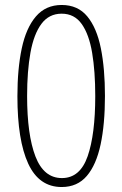

<svg xmlns="http://www.w3.org/2000/svg" viewBox="-20 -744 492 772"><path d="M402 -358Q402 -245 384.5 -163Q367 -81 329 -36.5Q291 8 228 8Q137 8 93.5 -86Q50 -180 50 -357Q50 -467 67.5 -549.5Q85 -632 124.5 -678Q164 -724 228 -724Q293 -724 331 -678Q369 -632 385.5 -550Q402 -468 402 -358ZM89 -358Q89 -202 122.5 -115Q156 -28 229 -28Q302 -28 332.5 -116Q363 -204 363 -358Q363 -457 350.5 -531.5Q338 -606 308.5 -647.5Q279 -689 228 -689Q177 -689 146.5 -648Q116 -607 102.5 -532.5Q89 -458 89 -358Z"/></svg>

Font: Noto Sans Thai Cond ExtLt
Style: Regular
Weight: 200
Width: 3
Designer: Monotype Design Team
Foundry: Monotype Imaging Inc.
Version: Version 2.002; ttfautohint (v1.8.4.7-5d5b)